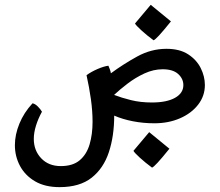

<svg xmlns="http://www.w3.org/2000/svg" viewBox="-20 -497 908 793"><path d="M226.1 275.9Q166 275.9 125 252Q84 228 62.7 188.5Q41.5 148.9 41.5 102.5Q41.5 59.1 60.1 13.7Q78.6 -31.7 114.3 -70.3Q125 -68.4 136.2 -57.1Q147.5 -45.9 153.3 -35.6Q137.7 -7.3 128.7 21.7Q119.6 50.8 119.6 76.7Q119.6 124.5 150.1 156.7Q180.7 189 231 189Q280.8 189 309.3 164.8Q337.9 140.6 350.1 99.1Q362.3 57.6 362.3 5.9Q362.3 -38.1 355.5 -87.2Q348.6 -136.2 337.4 -186.5Q356 -200.2 382.3 -211.7Q408.7 -223.1 427.7 -225.6Q429.2 -222.2 433.1 -212.2Q437 -202.1 438 -194.3Q489.7 -232.4 547.1 -263.9Q604.5 -295.4 667.5 -295.4Q722.2 -295.4 757.1 -272.7Q792 -250 809.1 -215.6Q826.2 -181.2 826.2 -146Q826.2 -100.6 798.3 -64.7Q770.5 -28.8 723.1 -8.3Q675.8 12.2 617.7 12.2Q571.8 12.2 529.1 3.9Q486.3 -4.4 451.7 -19.5Q451.7 64.5 429.7 131.3Q407.7 198.2 358.4 237.1Q309.1 275.9 226.1 275.9ZM607.4 -73.7Q668.5 -73.7 702.9 -93Q737.3 -112.3 737.3 -145.5Q737.3 -171.9 715.8 -191.4Q694.3 -210.9 651.9 -210.9Q613.8 -210.9 576.4 -193.6Q539.1 -176.3 506.8 -151.6Q474.6 -127 451.2 -105Q481.4 -93.3 520.8 -83.5Q560.1 -73.7 607.4 -73.7ZM614.3 -330.6Q586.9 -350.6 564 -371.6Q541 -392.6 537.6 -399.9L602.5 -477.1L686 -408.7Q653.8 -368.7 637 -350.6Q620.1 -332.5 614.3 -330.6ZM607.9 195.3Q580.6 175.3 557.6 154.3Q534.7 133.3 531.2 126L596.2 48.8L679.7 117.2Q647.5 157.2 630.6 175.3Q613.8 193.4 607.9 195.3Z"/></svg>

Font: Harmattan
Style: Bold
Weight: 700
Designer: George W. Nuss III and SIL International
Foundry: SIL International
Version: Version 4.000